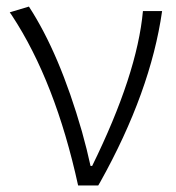

<svg xmlns="http://www.w3.org/2000/svg" viewBox="-20 -567 538 587"><path d="M218.8 0Q149.4 -317.4 16.6 -519.5Q12.7 -524.4 9.8 -529.3L68.4 -546.9Q162.1 -403.3 230.5 -165Q246.1 -109.4 256.8 -59.6H261.7Q399.4 -339.8 417 -533.2H475.6Q440.4 -286.1 286.1 -9.8Q283.2 -4.9 280.3 0Z"/></svg>

Font: Taipei Sans TC Beta Light
Style: Regular
Weight: 300
Designer: JT Foundry
Foundry: JT Foundry
Version: Version 1.000